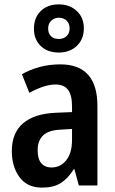

<svg xmlns="http://www.w3.org/2000/svg" viewBox="-20 -847 527 877"><path d="M255 -553Q425 -553 425 -363V0H340L320 -74H317Q290 -31 257 -10.5Q224 10 172 10Q104 10 69 -38Q34 -86 34 -157Q34 -240 85.5 -284Q137 -328 236 -332L309 -335V-361Q309 -413 290.5 -437Q272 -461 235 -461Q207 -461 177 -451Q147 -441 114 -423L80 -508Q117 -529 161 -541Q205 -553 255 -553ZM260 -255Q203 -253 177.5 -229Q152 -205 152 -161Q152 -120 169 -101Q186 -82 215 -82Q256 -82 282.5 -115Q309 -148 309 -208V-258ZM249 -607Q197 -607 166 -637Q135 -667 135 -716Q135 -766 166 -796.5Q197 -827 249 -827Q298 -827 330.5 -797Q363 -767 363 -718Q363 -668 331 -637.5Q299 -607 249 -607ZM249 -669Q270 -669 284 -682Q298 -695 298 -717Q298 -739 284.5 -752.5Q271 -766 249 -766Q228 -766 214 -752.5Q200 -739 200 -717Q200 -695 212.5 -682Q225 -669 249 -669Z"/></svg>

Font: Noto Sans Georgian Condensed SemiBold
Style: Regular
Weight: 600
Width: 3
Designer: Monotype Design Team, Akaki Razmadze
Foundry: Google LLC
Version: Version 2.005; ttfautohint (v1.8.4.7-5d5b)